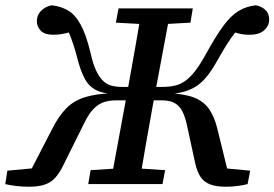

<svg xmlns="http://www.w3.org/2000/svg" viewBox="-39 -699 1042 729"><path d="M71 10Q45 10 21 7Q-3 4 -19 0L-11 -51L119 -63L69 -35L160 -211Q183 -257 211.5 -286.5Q240 -316 282 -329.5Q324 -343 387 -345L390 -342Q363 -344 343 -350Q323 -356 307 -369.5Q291 -383 279.5 -406.5Q268 -430 258 -465Q248 -505 239 -531.5Q230 -558 221.5 -578Q213 -598 202 -618L244 -582Q235 -579 222 -575.5Q209 -572 194 -569.5Q179 -567 164 -567Q131 -567 116 -582Q101 -597 101 -619Q101 -642 117 -658Q133 -674 157 -679Q192 -675 219 -659.5Q246 -644 267 -606Q288 -568 305 -497Q314 -456 326 -431Q338 -406 352.5 -392Q367 -378 385 -373.5Q403 -369 425 -369H486L484 -318H403Q378 -318 359.5 -312.5Q341 -307 326.5 -295Q312 -283 300 -265.5Q288 -248 277 -224L203 -75Q189 -45 172.5 -26Q156 -7 132 1.5Q108 10 71 10ZM296 0 305 -53 432 -61H463L588 -53L578 0ZM380 0 446 -359Q460 -436 473.5 -513Q487 -590 500 -667H610L543 -309Q529 -232 515.5 -154.5Q502 -77 489 0ZM528 -606 401 -613 411 -667H693L684 -613L559 -606ZM819 10Q782 10 758.5 1Q735 -8 722 -28Q709 -48 702 -80L671 -223Q664 -255 653.5 -276Q643 -297 624.5 -307.5Q606 -318 575 -318H507L509 -369H575Q604 -369 625.5 -374Q647 -379 666 -393Q685 -407 703.5 -431.5Q722 -456 743 -494Q781 -563 809.5 -601.5Q838 -640 867 -657.5Q896 -675 933 -679Q956 -674 969.5 -660.5Q983 -647 983 -625Q983 -601 964 -584Q945 -567 909 -567Q886 -567 866.5 -572Q847 -577 834 -582L892 -617Q870 -596 853.5 -575Q837 -554 820.5 -527.5Q804 -501 782 -462Q764 -430 745 -407Q726 -384 704.5 -370.5Q683 -357 656.5 -350Q630 -343 597 -341L599 -345Q661 -343 698 -328.5Q735 -314 755.5 -284Q776 -254 787 -207L829 -36L783 -63L911 -51L901 0Q886 4 863.5 7Q841 10 819 10Z"/></svg>

Font: Source Serif 4 Medium
Style: Italic
Weight: 500
Italic angle: -12°
Designer: Frank Grießhammer
Foundry: Adobe Systems Incorporated
Version: Version 4.004;hotconv 1.0.116;makeotfexe 2.5.65601